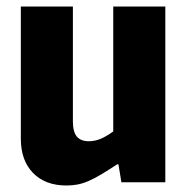

<svg xmlns="http://www.w3.org/2000/svg" viewBox="-20 -560 575 590"><path d="M184 10Q119 10 81.5 -28.5Q44 -67 44 -134V-540H204V-187Q204 -155 216 -140.5Q228 -126 253 -126Q270 -126 287 -132.5Q304 -139 328 -156V-540H488V0H353L344 -55H340Q311 -36 290 -23.5Q269 -11 251.5 -3.5Q234 4 218 7Q202 10 184 10Z"/></svg>

Font: Encode Sans Compressed
Style: ExtraBold
Weight: 800
Designer: Pablo Impallari, Andres Torresi
Foundry: Pablo Impallari, Andres Torresi
Version: Version 1.000; ttfautohint (v1.00) -l 8 -r 50 -G 200 -x 14 -